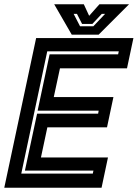

<svg xmlns="http://www.w3.org/2000/svg" viewBox="-37 -878 644 898"><path d="M-17 0 132 -700H587L557 -558.5H243.5L214.5 -424H493.5L463.5 -282.5H184.5L154.5 -141.5H468L438 0ZM62.5 -66H397L400 -80H79.5L136.5 -346.5H422L424.5 -360.5H139L195 -624H515.5L518.5 -638H184ZM298.5 -716 216.5 -858H355L380 -804L428 -858H566.5L424.5 -716ZM337.5 -755H399.5L454.5 -813H439L395 -766H347L323 -813H307.5Z"/></svg>

Font: Tourney
Style: Bold Italic
Weight: 700
Italic angle: -12°
Version: Version 1.015